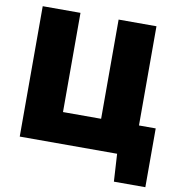

<svg xmlns="http://www.w3.org/2000/svg" viewBox="-92 -798 970 1034"><g transform="rotate(10 393.0 -281.0)"><path d="M599.5 151 590.5 0H58V-713H264.5V-170.5H473V-713H680V-170.5H771.5V151Z"/></g></svg>

Font: Heraclito ExtraBold
Style: Regular
Weight: 800
Designer: Kostas Bartsokas (font) & Cristiano Sobral (main changes)
Foundry: Kostas Bartsokas (font) & Cristiano Sobral (main changes)
Version: Version 1.00;July 8, 2020;FontCreator 13.0.0.2655 64-bit